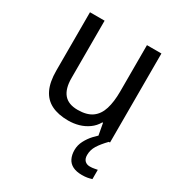

<svg xmlns="http://www.w3.org/2000/svg" viewBox="-177 -658 938 1001"><g transform="rotate(30 291.5 -158.0)"><path d="M504 -536V0H434L421 -71H417Q401 -43 375.5 -25Q350 -7 320 1.5Q290 10 257 10Q197 10 156 -10.5Q115 -31 94.5 -74Q74 -117 74 -185V-536H162V-191Q162 -127 189 -95Q216 -63 272 -63Q327 -63 358.5 -85.5Q390 -108 403.5 -151.5Q417 -195 417 -257V-536ZM433 116Q433 138 444.5 149.5Q456 161 475 161Q490 161 501.5 158.5Q513 156 520 155V211Q507 215 493.5 217.5Q480 220 461 220Q428 220 406 209Q384 198 373.5 176.5Q363 155 363 126Q363 97 377 70Q391 43 411.5 21Q432 -1 451 -15L497 0Q466 32 449.5 58.5Q433 85 433 116Z"/></g></svg>

Font: Noto Sans Display
Style: Regular
Weight: 400
Designer: Monotype Design Team
Foundry: Monotype Imaging Inc.
Version: Version 2.003